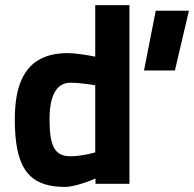

<svg xmlns="http://www.w3.org/2000/svg" viewBox="-20 -720 760 752"><path d="M544 -444 590 -678H720L665 -444ZM233 12Q188 12 155 1.5Q122 -9 99.5 -30Q77 -51 63.5 -83Q50 -115 44 -157Q38 -199 38 -252Q38 -344 61.5 -401Q85 -458 131 -485Q177 -512 245 -512Q265 -512 297.5 -507.5Q330 -503 353 -498V-700H487V0H354V-21Q339 -14 317.5 -6.5Q296 1 274 6.5Q252 12 233 12ZM256 -108Q273 -108 291.5 -110.5Q310 -113 326.5 -116.5Q343 -120 353 -123V-386Q341 -388 324 -390.5Q307 -393 289 -394.5Q271 -396 255 -396Q230 -396 212 -381Q194 -366 184 -334.5Q174 -303 174 -252Q174 -214 178 -186.5Q182 -159 191.5 -141.5Q201 -124 216.5 -116Q232 -108 256 -108Z"/></svg>

Font: Titillium Web SemiBold
Style: Regular
Weight: 600
Designer: Mohamed Gaber, Accademia di Belle Arti di Urbino
Foundry: Kief Type Foundry, Accademia di Belle Arti di Urbino
Version: Version 3.000; ttfautohint (v1.8.4)